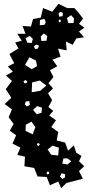

<svg xmlns="http://www.w3.org/2000/svg" viewBox="-20 -806 463 999"><path d="M326 146 298 173 283 138 240 158 223 115 175 112 158 68 107 59 110 9 70 0 86 -38 45 -59 64 -102 31 -126 51 -161 25 -196 42 -237 4 -265 39 -297 10 -342 42 -385 11 -413 47 -433 21 -460 54 -477 29 -525 76 -554 59 -585 93 -594 70 -630H113L97 -671L141 -668L152 -707L192 -714L204 -764L252 -745L284 -786L330 -764H367L391 -737L412 -709L391 -682L419 -662L391 -642L417 -612L377 -606L358 -573L323 -590L327 -544L282 -553L295 -511L253 -496L278 -461L240 -441L258 -405L232 -373L256 -346L230 -321L251 -285L232 -249L257 -229L236 -205L271 -180L247 -145L283 -119L275 -75L319 -64L334 -22L364 -49L377 -11L404 5L391 33L418 59L391 84L411 124ZM307 -739 293 -745 285 -735 288 -719 306 -722ZM365 -710 350 -727 328 -712 336 -686H363ZM218 -689 212 -708 188 -702 187 -675 210 -676ZM295 -703 287 -704 285 -695 291 -689 297 -695ZM226 -619 207 -632 192 -616 195 -593 222 -594ZM151 -604 135 -619 113 -607 122 -584 145 -582ZM183 -569 168 -574 156 -564 164 -550 178 -554ZM167 -491 133 -508 110 -468 145 -446 173 -462ZM123 -380 114 -390 102 -383 107 -373H115ZM221 -361 187 -387 147 -377 145 -326 190 -334ZM133 -280 114 -278 109 -263 120 -252 135 -260ZM198 -246 173 -254 152 -234 171 -212 196 -219ZM164 -144 144 -173 114 -157 113 -125 150 -107ZM183 -61 174 -60 172 -52 180 -46 187 -53ZM286 -38 253 -48 228 -28 246 -1 283 3ZM331 18H310L304 45L331 50L351 33ZM236 88 226 87 222 94 227 102 235 98ZM319 101 301 95 292 113 305 125 318 117Z"/></svg>

Font: Rubik Gemstones
Style: Regular
Weight: 400
Designer: Hubert and Fischer, NaN
Foundry: Hubert and Fischer, NaN
Version: Version 2.200